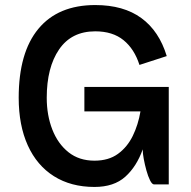

<svg xmlns="http://www.w3.org/2000/svg" viewBox="-20 -730 755 760"><path d="M354 10Q261 10 193.5 -32.5Q126 -75 90 -154.5Q54 -234 54 -343Q54 -522 132 -616Q210 -710 357 -710Q469 -710 539.5 -658.5Q610 -607 640 -508L532 -473Q512 -536 469 -571Q426 -606 357 -606Q263 -606 214 -534.5Q165 -463 165 -343Q165 -274 187 -217.5Q209 -161 251 -127.5Q293 -94 354 -94Q410 -94 447 -121Q484 -148 505.5 -192Q527 -236 536 -289H314V-386H648V0H590Q582 0 574 -16Q566 -32 559.5 -55.5Q553 -79 549 -101Q545 -123 545 -136V-139Q521 -71 476 -30.5Q431 10 354 10Z"/></svg>

Font: Haskoy SemiBold
Style: Regular
Weight: 600
Designer: Ertekin Erdin
Foundry: Ertekin Erdin
Version: Version 1.500; ttfautohint (v1.8.3)